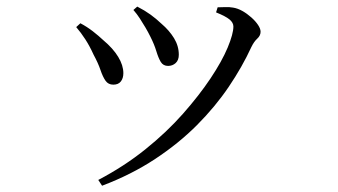

<svg xmlns="http://www.w3.org/2000/svg" viewBox="-20 -522 1040 591"><path d="M390.6 -491.3 402.5 -501.7Q425 -490.2 442.8 -477.4Q460.6 -464.6 477.1 -448.9Q500.9 -428.6 515.7 -404.5Q530.4 -380.4 530.4 -353.4Q530.4 -336.8 520.7 -327.9Q510.9 -319.1 497.4 -319.1Q482.3 -319.1 474.8 -331.5Q467.4 -343.9 461.2 -364.5Q455 -385.2 442.8 -409.3Q436.2 -422.7 427.8 -437.1Q419.4 -451.5 410.2 -465.5Q401 -479.6 390.6 -491.3ZM294.2 49.7 282.5 31.9Q361.9 -9.7 427.4 -62.3Q492.9 -114.9 543.1 -171.7Q593.3 -228.6 628.3 -281.1Q663.3 -333.6 680.9 -375.8Q698.4 -418 698.4 -440.4Q698.4 -452.2 686.4 -462.2Q674.4 -472.1 645.1 -483.9L649.9 -499.5Q660.3 -499.5 672.7 -500.1Q685.2 -500.8 697.4 -498.6Q711.5 -496.4 726.1 -488.2Q740.6 -480 753.6 -468.4Q766.6 -456.8 774.3 -445.2Q782.1 -433.6 782.1 -424.3Q782.1 -412.3 771.9 -403.1Q761.7 -393.8 753.5 -376.8Q725.8 -316.5 684.4 -255.2Q642.9 -193.8 586.5 -137.1Q530 -80.4 457.3 -32.5Q384.5 15.5 294.2 49.7ZM214.6 -438.6 227.4 -450.4Q247.4 -439.9 265.9 -425.6Q284.3 -411.2 297.3 -398.9Q328.2 -373 343.9 -346.9Q359.7 -320.9 359.7 -296.7Q359.7 -281.2 352 -271.3Q344.3 -261.4 328.8 -261.4Q313.3 -261.4 304.9 -273.4Q296.4 -285.5 289.3 -306.5Q282.2 -327.6 267.9 -354Q256.4 -379.5 242.9 -400.5Q229.4 -421.4 214.6 -438.6Z"/></svg>

Font: Early Summer Mincho VF
Style: Regular
Weight: 250
Designer: GuiWonder
Version: Version 1.002